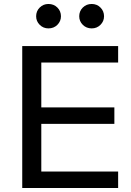

<svg xmlns="http://www.w3.org/2000/svg" viewBox="-20 -947 660 967"><path d="M575 0H92V-715H575V-632H188V-83H575ZM556 -323H178V-406H556ZM442 -804Q415 -804 397 -822Q379 -840 379 -865Q379 -891 397 -909Q415 -927 442 -927Q468 -927 486 -909Q504 -891 504 -865Q504 -840 486 -822Q468 -804 442 -804ZM224 -804Q198 -804 180 -822Q162 -840 162 -865Q162 -891 180 -909Q198 -927 224 -927Q251 -927 269 -909Q287 -891 287 -865Q287 -840 269 -822Q251 -804 224 -804Z"/></svg>

Font: Wix Madefor Display Medium
Style: Regular
Weight: 500
Designer: Dalton Maag Ltd
Foundry: Dalton Maag Ltd
Version: Version 3.100